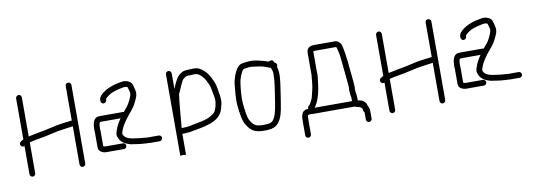

<svg xmlns="http://www.w3.org/2000/svg" viewBox="-53 -846 3603 1288"><g transform="rotate(-10 1749.0 -202.0)"><path d="M420 -505V-269H417C371.5 -263.3 324 -259.3 279 -247C230.1 -234.8 165.3 -225.1 117 -214V-480C117 -490.6 108.6 -500 98 -500C87.4 -500 78 -490.6 78 -480V-201C70.5 -197.8 65.6 -193.8 59 -190C38.7 -175.5 57.3 -145 78 -156V36C78 46.6 87.4 56 98 56C108.6 56 117 46.6 117 36V-174C127 -176.7 138.7 -179.3 152 -182C190.7 -187.7 249.7 -199.7 288 -209C321.8 -217.7 357.6 -220.6 390 -226L420 -230V30C420 40.6 428.4 50 439 50C449.6 50 459 40.6 459 30V-505C459 -515.6 449.6 -524 439 -524C428.4 -524 420 -515.6 420 -505Z M671 -365V-372C688.1 -389.1 706 -403.7 733 -412L759 -420C767.7 -422 775 -423.7 781 -425C795.9 -427.7 811.3 -432.8 827 -425C829.7 -419 831.7 -412.3 833 -405C836.8 -389.8 840.5 -384.6 836 -368C830.1 -347.4 813.2 -313.6 801 -298C790.8 -285.2 781.8 -276.7 774 -265C771.3 -265.7 769 -266 767 -266H616C609.3 -266 603 -265.7 597 -265C565.2 -258.2 558 -220.5 558 -182C558.7 -177.3 559 -171 559 -163V-68C559 -62 559.3 -56.3 560 -51C563.8 -33.8 588.6 -20 611 -20H732C742.6 -20 751 -28.4 751 -39C751 -49.6 742.6 -59 732 -59H612C610 -59 605.7 -60 599 -62C599 -62.7 598.7 -63 598 -63V-163C598 -171.7 597.7 -179 597 -185C597 -195.8 597.9 -218.9 604 -225C604 -225.7 604.3 -226 605 -226C608.3 -226.7 612 -227 616 -227H745C729.3 -204.5 714.3 -179.9 705 -150C697.5 -126.1 695.4 -119.2 707 -96C721 -66.3 747.6 -53.5 781 -44C796.9 -40.6 832.6 -36.7 850 -34L878 -32C886.7 -31.3 894.7 -31 902 -31C910 -29.7 917.3 -29.3 924 -30H977C987.6 -30 996 -39.4 996 -50C996 -60.6 987.6 -69 977 -69H922C908.5 -67.1 894.5 -70 880 -71L854 -73C804.3 -80.7 752.3 -79.1 738 -122C746.6 -164.8 770.4 -196.2 792 -225.5C813.8 -255 840.3 -278 857 -316C868.5 -339 882.1 -363.8 876 -392C872.9 -405.9 868.4 -428 863 -440C855.2 -458.5 822.2 -473 794 -467C778.6 -463.6 766.3 -462.6 749 -458C718.2 -449.2 688.4 -437.8 666 -420.5C651.7 -409.5 632 -392.9 632 -372V-365C632 -354.4 640.4 -345 651 -345C661.6 -345 671 -354.4 671 -365Z M1137 -91C1137 -94.3 1137.3 -97.3 1138 -100C1139.3 -117.3 1142 -148 1146 -192C1148.3 -230.9 1157.9 -314.3 1160 -321C1168.1 -332.6 1176.1 -358.2 1183 -372L1195 -396C1200.5 -409.8 1207.2 -414.9 1218 -423C1230.6 -432 1238 -429.9 1263 -431C1293.1 -432.3 1297.9 -433.9 1315 -423C1332.2 -411.5 1346.1 -394.9 1356 -375L1372 -343C1375.3 -334.3 1378 -323.7 1380 -311C1384.3 -279.6 1396.1 -249.6 1390 -216C1386.9 -197.4 1380 -168 1368 -156C1336.1 -124.1 1291.3 -114.2 1233 -104C1191.9 -95.8 1183.7 -92 1151 -92C1145.7 -92 1141 -91.7 1137 -91ZM1096 -464V90L1115 88C1120.2 88 1128.2 90 1132.5 90H1135V-52C1140.3 -52.7 1146 -53 1152 -53C1161.3 -53 1171.7 -53.7 1183 -55C1280 -73.2 1395.7 -82.7 1420 -173C1424 -188.3 1427 -200.7 1429 -210C1434.2 -249 1424.1 -281.1 1419 -317C1413.6 -349.5 1403.5 -366.6 1391 -393C1377.1 -418.3 1359.5 -439.5 1337 -455C1313.6 -470.6 1299.8 -472.8 1262 -470C1227 -468.7 1216.4 -469.5 1196 -455C1179.3 -443.9 1169.5 -432 1160 -413C1150.9 -394.7 1143.6 -382.5 1136 -361C1136 -360.3 1135.7 -359.3 1135 -358V-464C1135 -474.3 1125.6 -484 1115.5 -484C1105.4 -484 1096 -474.3 1096 -464Z M1807 -347C1807 -283 1796.7 -238.8 1788 -178C1782.4 -139 1773.8 -79.7 1758 -51C1742.8 -23.6 1732.8 -18.2 1688 -17C1627.2 -15.4 1614.7 -29.4 1593 -65C1579.9 -88.3 1573.4 -150.3 1570 -185C1567.1 -230 1572.1 -274.7 1577 -314C1580.4 -346.7 1594.8 -382.2 1608 -402C1612 -406.7 1615.3 -409.3 1618 -410C1631.8 -412.5 1651.6 -416.3 1669 -415C1682.4 -414 1730.5 -407.7 1742 -404.5C1758.5 -399.9 1779.1 -390.2 1796 -386C1801.7 -373.3 1805.8 -363 1807 -347ZM1790 -429C1750.6 -442.1 1690.5 -461.3 1638 -452C1608.5 -448.1 1594.9 -447.4 1578 -426C1559.6 -401.5 1542.7 -359.2 1538 -318C1534.1 -276.6 1528.3 -227.8 1531 -182C1534.9 -139 1542.6 -73.5 1560 -45C1587.7 1.8 1612.3 23.7 1689 22C1719.7 21.3 1742.2 16.7 1756.5 8C1788.4 -11.3 1804.7 -51.5 1814 -98C1821.8 -140.5 1829.8 -192.1 1835.5 -233.5C1841.7 -278.5 1853.6 -338.1 1839 -382C1839 -382.7 1838.7 -383.7 1838 -385C1848.5 -400.8 1837 -411.5 1826 -417L1823 -423C1817.3 -438.1 1800.3 -436.8 1790 -429Z M1984 101V0C1984 -6.7 1984.3 -12.7 1985 -18L1987 -30H1989C1993.7 -32 1999 -33 2005 -33C2014.3 -32.3 2022.3 -32 2029 -32H2308C2312.9 -27.1 2318.3 -26.3 2326 -25C2337.6 -25 2348.8 -16.8 2355 -9V-4L2357 4C2357 9.3 2359.3 13.7 2364 17V68C2364 77.7 2372.9 87 2383 87C2393 87 2403 77.7 2403 68V13C2403 -0.8 2397 -15.4 2391 -25V-28C2388.3 -38 2382.7 -46.7 2374 -54C2361.7 -64 2352.7 -64.8 2336 -69C2334.7 -69 2333.3 -69.3 2332 -70C2332.7 -72 2333 -74.3 2333 -77V-85C2333 -106 2327 -124.2 2327 -145C2327 -149.7 2327.3 -155 2328 -161C2328 -167.7 2327.7 -174 2327 -180L2326 -197L2324 -217C2316 -297.2 2310 -384 2293 -452C2289.1 -468.8 2269.1 -486 2250 -486H2110C2077.6 -486 2057 -473.1 2057 -441V-305C2057.7 -301.7 2057.7 -297 2057 -291C2055.6 -274.2 2054.4 -267.8 2053 -251L2051 -229C2048.8 -206.8 2037.8 -162.4 2032 -141C2029.1 -129.2 2019.4 -115 2015 -105C2009.7 -91.9 1992.9 -89.9 1996 -71C1954.8 -71 1945 -41 1945 0V101C1945 111.3 1954.3 120 1964.5 120C1974.7 120 1984 111.3 1984 101ZM2255 -442C2261.3 -419.9 2268.2 -391.8 2270 -365C2276.1 -313.2 2281.8 -245.2 2287 -193L2289 -176V-163C2288.3 -156.3 2288 -150.3 2288 -145C2288 -127.1 2290.4 -111.3 2294 -95V-77C2294 -75 2294.3 -73 2295 -71H2039C2048.7 -82.1 2052 -92.7 2060 -106C2074.1 -134.3 2086.7 -188.5 2090 -225C2092.5 -252.6 2099.1 -280 2096 -308V-441C2096 -442.3 2096.3 -444 2097 -446C2100.3 -446.7 2104.3 -447 2109 -447H2250C2251.3 -447 2255 -443.3 2255 -442Z M2872 -505V-269H2869C2823.5 -263.3 2776 -259.3 2731 -247C2682.1 -234.8 2617.3 -225.1 2569 -214V-480C2569 -490.6 2560.6 -500 2550 -500C2539.4 -500 2530 -490.6 2530 -480V-201C2522.5 -197.8 2517.6 -193.8 2511 -190C2490.7 -175.5 2509.3 -145 2530 -156V36C2530 46.6 2539.4 56 2550 56C2560.6 56 2569 46.6 2569 36V-174C2579 -176.7 2590.7 -179.3 2604 -182C2642.7 -187.7 2701.7 -199.7 2740 -209C2773.8 -217.7 2809.6 -220.6 2842 -226L2872 -230V30C2872 40.6 2880.4 50 2891 50C2901.6 50 2911 40.6 2911 30V-505C2911 -515.6 2901.6 -524 2891 -524C2880.4 -524 2872 -515.6 2872 -505Z M3123 -365V-372C3140.1 -389.1 3158 -403.7 3185 -412L3211 -420C3219.7 -422 3227 -423.7 3233 -425C3247.9 -427.7 3263.3 -432.8 3279 -425C3281.7 -419 3283.7 -412.3 3285 -405C3288.8 -389.8 3292.5 -384.6 3288 -368C3282.1 -347.4 3265.2 -313.6 3253 -298C3242.8 -285.2 3233.8 -276.7 3226 -265C3223.3 -265.7 3221 -266 3219 -266H3068C3061.3 -266 3055 -265.7 3049 -265C3017.2 -258.2 3010 -220.5 3010 -182C3010.7 -177.3 3011 -171 3011 -163V-68C3011 -62 3011.3 -56.3 3012 -51C3015.8 -33.8 3040.6 -20 3063 -20H3184C3194.6 -20 3203 -28.4 3203 -39C3203 -49.6 3194.6 -59 3184 -59H3064C3062 -59 3057.7 -60 3051 -62C3051 -62.7 3050.7 -63 3050 -63V-163C3050 -171.7 3049.7 -179 3049 -185C3049 -195.8 3049.9 -218.9 3056 -225C3056 -225.7 3056.3 -226 3057 -226C3060.3 -226.7 3064 -227 3068 -227H3197C3181.3 -204.5 3166.3 -179.9 3157 -150C3149.5 -126.1 3147.4 -119.2 3159 -96C3173 -66.3 3199.6 -53.5 3233 -44C3248.9 -40.6 3284.6 -36.7 3302 -34L3330 -32C3338.7 -31.3 3346.7 -31 3354 -31C3362 -29.7 3369.3 -29.3 3376 -30H3429C3439.6 -30 3448 -39.4 3448 -50C3448 -60.6 3439.6 -69 3429 -69H3374C3360.5 -67.1 3346.5 -70 3332 -71L3306 -73C3256.3 -80.7 3204.3 -79.1 3190 -122C3198.6 -164.8 3222.4 -196.2 3244 -225.5C3265.8 -255 3292.3 -278 3309 -316C3320.5 -339 3334.1 -363.8 3328 -392C3324.9 -405.9 3320.4 -428 3315 -440C3307.2 -458.5 3274.2 -473 3246 -467C3230.6 -463.6 3218.3 -462.6 3201 -458C3170.2 -449.2 3140.4 -437.8 3118 -420.5C3103.7 -409.5 3084 -392.9 3084 -372V-365C3084 -354.4 3092.4 -345 3103 -345C3113.6 -345 3123 -354.4 3123 -365Z"/></g></svg>

Font: Just Breathe
Style: Regular
Weight: 400
Foundry: Cannot Into Space Fonts
Version: Version 0.72